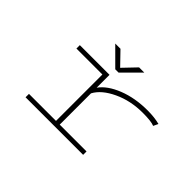

<svg xmlns="http://www.w3.org/2000/svg" viewBox="-113 -975 1276 1276"><g transform="rotate(45 525.0 -337.0)"><path d="M642 -674 521 -553H490L369 -674H418L506 -583L593 -674ZM489 -32H741V0H200V-32H454V-468H210V-500H489V-379Q531 -438 624.5 -475Q718 -512 836 -512Q900.5 -512 950 -499L934 -465Q903.5 -478 824 -478Q710 -478 616.8 -434.2Q523.5 -390.5 489 -326Z"/></g></svg>

Font: League Mono Extended Thin
Style: Regular
Weight: 100
Width: 9
Designer: Tyler Finck
Foundry: The League of Moveable Type / Tyler Finck
Version: Version 2.210